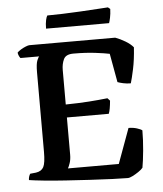

<svg xmlns="http://www.w3.org/2000/svg" viewBox="-58 -908 812 959"><g transform="rotate(-5 348.5 -429.0)"><path d="M544 0Q517 0 466.5 -2Q416 -4 355.5 -7.5Q295 -11 234.5 -15Q174 -19 125 -24Q76 -29 51 -33Q51 -43 54 -51.5Q57 -60 60 -64L89 -67Q117 -71 127.5 -91Q138 -111 138 -167V-566Q138 -609 145.5 -626Q153 -643 156 -644H62Q58 -648 54.5 -656Q51 -664 50 -672Q56 -679 68.5 -686.5Q81 -694 93.5 -699Q106 -704 112 -704H542Q567 -695 592 -680Q617 -665 631 -648Q627 -586 617 -539.5Q607 -493 600 -470Q580 -470 562 -474Q544 -478 534 -482L508 -626Q485 -631 437 -637Q389 -643 327 -643Q289 -643 278 -619.5Q267 -596 267 -566V-393Q333 -394 383 -397.5Q433 -401 477 -406L489 -393Q485 -347 477 -328H267V-141Q267 -118 261 -100Q255 -82 250 -74H505L569 -249Q592 -249 611 -243Q630 -237 637 -231Q637 -183 632 -130Q627 -77 621 -45Q614 -36 598.5 -25.5Q583 -15 568 -7.5Q553 0 544 0ZM202 -779Q202 -805 206 -822Q210 -839 214 -844Q246 -844 290.5 -845.5Q335 -847 381 -849.5Q427 -852 464 -854.5Q501 -857 519 -858L530 -849Q529 -824 525 -805.5Q521 -787 518 -779Z"/></g></svg>

Font: Texturina SemiBold
Style: Regular
Weight: 600
Designer: Guillermo Torres Carreño
Foundry: Omnibus-Type
Version: Version 1.002; ttfautohint (v1.8.3)